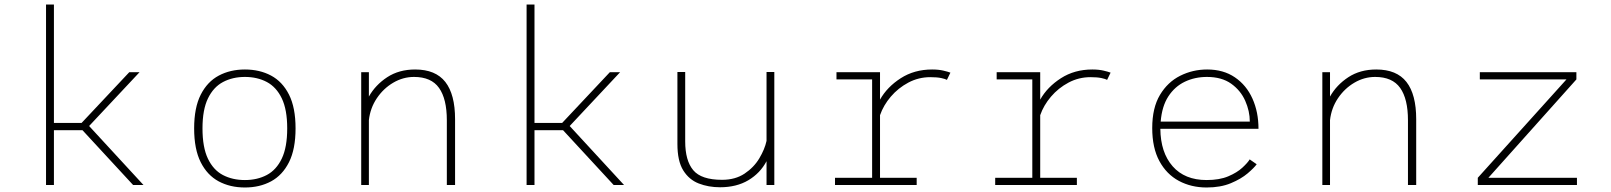

<svg xmlns="http://www.w3.org/2000/svg" viewBox="-20 -820 7140 851"><path d="M570 0 345.5 -243H219V0H184V-800H219V-275H341.5L553 -500H598.5L375 -261.5L616 0Z M1065.5 11Q1000 11 949.2 -16.2Q898.5 -43.5 869.5 -101.2Q840.5 -159 840.5 -251Q840.5 -343 869.8 -400.5Q899 -458 949.8 -485Q1000.5 -512 1065.5 -512Q1131 -512 1181.5 -485Q1232 -458 1261 -400.5Q1290 -343 1290 -251Q1290 -159 1261 -101.2Q1232 -43.5 1181.5 -16.2Q1131 11 1065.5 11ZM1065.5 -22Q1120.5 -22 1162.8 -44.5Q1205 -67 1229 -117.2Q1253 -167.5 1253 -251Q1253 -334 1229 -384Q1205 -434 1162.8 -456.5Q1120.5 -479 1065.5 -479Q1011 -479 968.5 -456.5Q926 -434 901.8 -384Q877.5 -334 877.5 -251Q877.5 -167 901.5 -116.8Q925.5 -66.5 968 -44.2Q1010.5 -22 1065.5 -22Z M1581 0V-500H1615V-392Q1644 -443.5 1696.2 -477.8Q1748.5 -512 1820 -512Q1910.5 -512 1953.8 -456.8Q1997 -401.5 1997 -291.5V0H1960.5V-287Q1960.5 -381.5 1926 -430.2Q1891.5 -479 1815 -479Q1766.5 -479 1723 -453.5Q1679.5 -428 1650.2 -384.5Q1621 -341 1615 -287.5V0Z M2700 0 2475.5 -243H2349V0H2314V-800H2349V-275H2471.5L2683 -500H2728.5L2505 -261.5L2746 0Z M3171.5 10Q3120 10 3077 -6.8Q3034 -23.5 3008.2 -65Q2982.5 -106.5 2982.5 -182V-501H3017V-193.5Q3017 -108 3052.8 -65.5Q3088.5 -23 3180.5 -23Q3239 -23 3280.2 -50.5Q3321.5 -78 3345.5 -118.2Q3369.5 -158.5 3377.5 -195.5V-501H3412V0H3377.5V-105.5Q3349.5 -52.5 3297 -21.2Q3244.5 10 3171.5 10Z M3880.5 -32H4043V0H3681V-32H3845.5V-468H3687.5V-500H3880.5V-378.5Q3912 -434.5 3972.2 -473.2Q4032.5 -512 4111.5 -512Q4140 -512 4161.2 -507Q4182.5 -502 4192.5 -498L4177 -466Q4170.5 -470 4152 -474Q4133.5 -478 4103.5 -478Q4051.5 -478 4006.2 -454Q3961 -430 3928.2 -391.5Q3895.5 -353 3880.5 -309.5Z M4590.5 -32H4753V0H4391V-32H4555.5V-468H4397.5V-500H4590.5V-378.5Q4622 -434.5 4682.2 -473.2Q4742.5 -512 4821.5 -512Q4850 -512 4871.2 -507Q4892.5 -502 4902.5 -498L4887 -466Q4880.5 -470 4862 -474Q4843.5 -478 4813.5 -478Q4761.5 -478 4716.2 -454Q4671 -430 4638.2 -391.5Q4605.5 -353 4590.5 -309.5Z M5550 -92Q5538.5 -76 5509.8 -51.5Q5481 -27 5435.5 -8Q5390 11 5328 11Q5260 11 5205.2 -18.2Q5150.5 -47.5 5118.8 -106Q5087 -164.5 5087 -252.5Q5087 -342 5121.2 -399.2Q5155.5 -456.5 5211 -484.2Q5266.5 -512 5330.5 -512Q5402.5 -512 5453.5 -477.2Q5504.5 -442.5 5531.2 -383Q5558 -323.5 5558 -249H5123Q5124 -144 5177.5 -83Q5231 -22 5328 -22Q5385 -22 5424 -38.5Q5463 -55 5486.5 -76.8Q5510 -98.5 5519 -113.5ZM5329.5 -479Q5276 -479 5231.5 -457.8Q5187 -436.5 5158.5 -392.8Q5130 -349 5124.5 -281H5519.5Q5519.5 -327.5 5499.2 -373.2Q5479 -419 5437 -449Q5395 -479 5329.5 -479Z M5841 0V-500H5875V-392Q5904 -443.5 5956.2 -477.8Q6008.5 -512 6080 -512Q6170.5 -512 6213.8 -456.8Q6257 -401.5 6257 -291.5V0H6220.5V-287Q6220.5 -381.5 6186 -430.2Q6151.5 -479 6075 -479Q6026.5 -479 5983 -453.5Q5939.5 -428 5910.2 -384.5Q5881 -341 5875 -287.5V0Z M6577 -32H6969.5V0H6530V-32L6923 -468H6539V-500H6967V-468Z"/></svg>

Font: League Mono Thin
Style: Regular
Weight: 100
Width: 6
Designer: Tyler Finck
Foundry: The League of Moveable Type / Tyler Finck
Version: Version 2.300;RELEASE